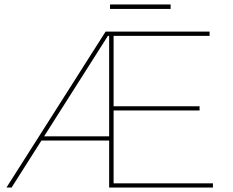

<svg xmlns="http://www.w3.org/2000/svg" viewBox="-20 -842 1045 862"><path d="M9 0 454 -700H475V-681H453L467 -685L32 0ZM153 -211 163 -230H475V-211ZM470 0V-700H921V-681H490V-19H936V0ZM485 -346V-365H876V-346ZM474 -802V-822H746V-802Z"/></svg>

Font: Montserrat Thin Thin
Style: Regular
Weight: 250
Version: Version 9.000